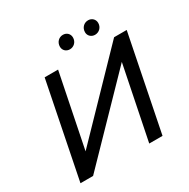

<svg xmlns="http://www.w3.org/2000/svg" viewBox="-191 -1051 1206 1226"><g transform="rotate(-30 411.5 -438.5)"><path d="M426 -774C455 -774 480 -797 480 -830C480 -858 459 -877 432 -877C403 -877 378 -854 378 -820C378 -793 399 -774 426 -774ZM611 -774C641 -774 666 -797 666 -830C666 -858 644 -877 618 -877C588 -877 563 -854 563 -820C563 -793 585 -774 611 -774ZM56 0H149L672 -539L563 0H661L801 -700H708L186 -160L295 -700H196Z"/></g></svg>

Font: AWKNG-Font Medium
Style: Italic
Weight: 500
Italic angle: -11.3°
Designer: Awakening Church
Foundry: Awakening Church
Version: Version 1.700;PS 001.700;hotconv 1.0.88;makeotf.lib2.5.64775